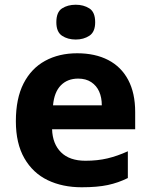

<svg xmlns="http://www.w3.org/2000/svg" viewBox="-20 -781 637 811"><path d="M306 -556Q382 -556 437 -527.5Q492 -499 521.5 -443.5Q551 -388 551 -308V-235H200Q202 -173 238 -137.5Q274 -102 341 -102Q392 -102 434 -112Q476 -122 520 -142V-29Q480 -9 435.5 0.5Q391 10 325 10Q244 10 181.5 -20Q119 -50 83 -112.5Q47 -175 47 -269Q47 -365 79.5 -428.5Q112 -492 170.5 -524Q229 -556 306 -556ZM310 -449Q265 -449 237 -420.5Q209 -392 204 -336H410Q410 -369 399 -394Q388 -419 365.5 -434Q343 -449 310 -449ZM300 -761Q333 -761 357.5 -745.5Q382 -730 382 -687Q382 -646 357.5 -630Q333 -614 300 -614Q266 -614 242 -630Q218 -646 218 -687Q218 -730 242 -745.5Q266 -761 300 -761Z"/></svg>

Font: Noto Sans Lao
Style: Bold
Weight: 700
Designer: Monotype Design Team
Foundry: Monotype Imaging Inc.
Version: Version 2.003